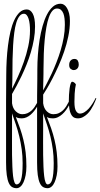

<svg xmlns="http://www.w3.org/2000/svg" viewBox="-20 -637 531 1019"><path d="M403.8 -34.2Q416 -34.2 428 -41.5Q439.9 -48.8 450.7 -60.5Q461.4 -72.3 470.9 -87.2Q480.5 -102.1 487.8 -117.2L491.2 -115.2Q489.3 -110.4 485.4 -100.3Q481.4 -90.3 475.6 -78.6Q469.7 -66.9 461.7 -54.4Q453.6 -42 443.1 -32Q432.6 -22 420.2 -15.4Q407.7 -8.8 393.1 -8.8Q384.3 -8.8 376.2 -11.7Q368.2 -14.6 362.1 -22.5Q356 -30.3 351.8 -43.7Q347.7 -57.1 346.2 -78.1Q339.4 -65.4 330.6 -53.2Q321.8 -41 310.8 -31Q299.8 -21 287.1 -14.9Q274.4 -8.8 259.8 -8.8Q252.9 -8.8 245.1 -10Q237.3 -11.2 229 -16.1Q241.2 14.6 251.5 44.2Q261.7 73.7 269.3 105Q276.9 136.2 281 170.7Q285.2 205.1 285.2 246.1Q285.2 272 281 293.2Q276.9 314.5 270 329.8Q263.2 345.2 253.4 353.5Q243.7 361.8 232.9 361.8Q219.2 361.8 208.7 355.7Q198.2 349.6 191.2 334Q184.1 318.4 180.4 292Q176.8 265.6 176.8 225.1V-70.8Q169.9 -59.1 161.4 -48.1Q152.8 -37.1 142.6 -28.3Q132.3 -19.5 120.4 -14.2Q108.4 -8.8 95.2 -8.8Q88.4 -8.8 80.3 -10Q72.3 -11.2 64 -16.1Q76.2 14.6 86.4 44.2Q96.7 73.7 104.2 105Q111.8 136.2 116 170.7Q120.1 205.1 120.1 246.1Q120.1 272 116 293.2Q111.8 314.5 105 329.8Q98.1 345.2 88.4 353.5Q78.6 361.8 67.9 361.8Q54.7 361.8 44.2 355.7Q33.7 349.6 26.6 334Q19.5 318.4 15.9 292Q12.2 265.6 12.2 225.1V-101.1Q12.2 -120.1 12.5 -137Q12.7 -153.8 12.7 -170.2Q12.7 -186.5 12.9 -203.6Q13.2 -220.7 13.2 -240.2Q13.2 -277.3 15.4 -317.4Q17.6 -357.4 22.5 -396Q27.3 -434.6 35.4 -469.2Q43.5 -503.9 55.7 -530Q67.9 -556.2 84.2 -571.5Q100.6 -586.9 122.1 -586.9Q141.6 -586.9 153.8 -564.5Q166 -542 166 -496.1Q166 -462.9 159.9 -428.2Q153.8 -393.6 143.8 -359.9Q133.8 -326.2 120.8 -293.9Q107.9 -261.7 94.2 -233.2Q80.6 -204.6 67.6 -180.4Q54.7 -156.2 43.9 -138.2V-88.9Q47.9 -61 64 -45.9Q80.1 -30.8 98.1 -30.8Q113.3 -30.8 125 -35.9Q136.7 -41 146.2 -49.3Q155.8 -57.6 163.1 -68.4Q170.4 -79.1 176.8 -90.8Q176.8 -112.8 177 -133.3Q177.2 -153.8 177.5 -174.8Q177.7 -195.8 178 -219Q178.2 -242.2 178.2 -270Q178.2 -307.1 181.2 -347.2Q184.1 -387.2 190.2 -425.8Q196.3 -464.4 206.1 -499Q215.8 -533.7 229.5 -560.1Q243.2 -586.4 261 -601.8Q278.8 -617.2 301.8 -617.2Q311 -617.2 319.8 -611.6Q328.6 -606 335.4 -594.5Q342.3 -583 346.7 -565.9Q351.1 -548.8 351.1 -525.9Q351.1 -485.8 342.5 -444.3Q334 -402.8 320.3 -362.8Q306.6 -322.8 290 -286.1Q273.4 -249.5 257.8 -219.2Q242.2 -189 229 -167Q215.8 -145 209 -134.8V-88.9Q212.9 -61 228.8 -45.9Q244.6 -30.8 263.2 -30.8Q279.3 -30.8 291.7 -36.4Q304.2 -42 314 -51.3Q323.7 -60.5 331.3 -72.5Q338.9 -84.5 345.2 -97.2Q345.2 -114.7 346.2 -133.5Q347.2 -152.3 349.4 -167.7Q351.6 -183.1 355 -193.1Q358.4 -203.1 362.8 -203.1Q367.2 -203.1 370.8 -200.9Q374.5 -198.7 377.2 -196.3Q379.9 -193.8 381.3 -191.2Q382.8 -188.5 382.8 -188Q382.8 -187.5 381.6 -182.9Q380.4 -178.2 378.9 -167.5Q377.4 -156.7 376.2 -139.4Q375 -122.1 375 -96.2Q375 -61.5 383.5 -47.9Q392.1 -34.2 403.8 -34.2ZM210.9 -272.9Q210.9 -258.8 210.7 -242.7Q210.4 -226.6 210 -211.2Q209.5 -195.8 209.2 -181.6Q209 -167.5 209 -157.2Q217.3 -172.9 229.2 -195.8Q241.2 -218.8 254.2 -246.3Q267.1 -273.9 279.5 -305.7Q292 -337.4 302 -370.6Q312 -403.8 318.1 -438Q324.2 -472.2 324.2 -504.9Q324.2 -522.5 322.5 -538.3Q320.8 -554.2 316.2 -565.9Q311.5 -577.6 303.5 -584.7Q295.4 -591.8 282.2 -591.8Q268.6 -591.8 257.8 -579.3Q247.1 -566.9 239.3 -544.7Q231.4 -522.5 226.1 -492.2Q220.7 -461.9 217.3 -426.5Q213.9 -391.1 212.4 -351.8Q210.9 -312.5 210.9 -272.9ZM45.9 -243.2Q45.9 -225.1 45.4 -204.8Q44.9 -184.6 43.9 -166Q58.6 -194.3 75.2 -230.7Q91.8 -267.1 106.2 -307.9Q120.6 -348.6 129.9 -391.4Q139.2 -434.1 139.2 -475.1Q139.2 -492.7 137.5 -508.8Q135.7 -524.9 131.8 -537.1Q127.9 -549.3 121.8 -556.6Q115.7 -564 106.9 -564Q93.3 -564 83.3 -551.3Q73.2 -538.6 66.4 -516.1Q59.6 -493.7 55.7 -463.1Q51.8 -432.6 49.6 -397Q47.4 -361.3 46.6 -322Q45.9 -282.7 45.9 -243.2ZM265.1 229Q265.1 190.4 260.3 155.3Q255.4 120.1 247.6 87.6Q239.7 55.2 229.5 24.7Q219.2 -5.9 209 -35.2V47.9Q209 83 208.7 118.4Q208.5 153.8 209 186.5Q209.5 219.2 210.7 247.6Q211.9 275.9 214.4 296.9Q216.8 317.9 221.4 329.8Q226.1 341.8 232.9 341.8Q240.2 341.8 246.3 336.2Q252.4 330.6 256.6 317.6Q260.7 304.7 262.9 283Q265.1 261.2 265.1 229ZM100.1 229Q100.1 190.4 95.2 155.3Q90.3 120.1 82.5 87.6Q74.7 55.2 64.5 24.7Q54.2 -5.9 43.9 -35.2V47.9Q43.9 83 43.7 118.4Q43.5 153.8 43.9 186.5Q44.4 219.2 45.7 247.6Q46.9 275.9 49.3 296.9Q51.8 317.9 56.4 329.8Q61 341.8 67.9 341.8Q75.2 341.8 81.3 336.2Q87.4 330.6 91.6 317.6Q95.7 304.7 97.9 283Q100.1 261.2 100.1 229ZM375 -324.2Q387.2 -324.2 392.6 -315.7Q397.9 -307.1 397.9 -294.9Q397.9 -280.8 390.1 -272.9Q382.3 -265.1 371.1 -265.1Q362.8 -265.1 355 -271.5Q347.2 -277.8 347.2 -292Q347.2 -307.6 355 -315.9Q362.8 -324.2 375 -324.2Z"/></svg>

Font: Stalemate
Style: Regular
Weight: 400
Designer: Astigmatic (AOETI)
Foundry: Astigmatic (AOETI)
Version: Version 001.000